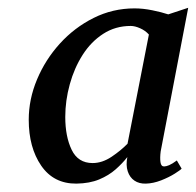

<svg xmlns="http://www.w3.org/2000/svg" viewBox="-20 -822 492 481"><path d="M382.5 -442.5Q380.5 -426.5 382 -415.8Q383.5 -405 391 -405Q396 -405 403.8 -408.2Q411.5 -411.5 423 -420L435 -399.5Q432 -396 417.8 -387Q403.5 -378 383.8 -370.2Q364 -362.5 345.5 -362Q328.5 -361.5 316.8 -369.5Q305 -377.5 300 -392.8Q295 -408 299 -428.5Q287 -413 269.8 -397.8Q252.5 -382.5 228.5 -372.5Q204.5 -362.5 171.5 -362Q114.5 -361.5 83.2 -407Q52 -452.5 52 -522Q52 -573.5 72.8 -623Q93.5 -672.5 130 -712.8Q166.5 -753 214.5 -777Q262.5 -801 317 -801Q338.5 -801 361.8 -796.2Q385 -791.5 401.5 -786L451.5 -802.5ZM353 -735.5Q344 -745.5 331 -751.2Q318 -757 307.5 -757Q269 -757 238.5 -737.2Q208 -717.5 187 -684.5Q166 -651.5 154.8 -610.8Q143.5 -570 143.5 -529Q143.5 -480 159.5 -446.8Q175.5 -413.5 212 -413.5Q236 -413.5 259.5 -429.2Q283 -445 299.5 -462Z"/></svg>

Font: Merriweather 24pt
Style: Italic
Weight: 400
Italic angle: -7.8°
Designer: Eben Sorkin
Foundry: Eben Sorkin
Version: Version 2.101